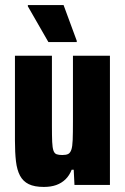

<svg xmlns="http://www.w3.org/2000/svg" viewBox="-20 -730 495 758"><path d="M153 8Q116 8 93.5 -3Q71 -14 59 -36.5Q47 -59 43 -93.5Q39 -128 39 -175V-510H185V-233Q185 -193 186 -170Q187 -147 191 -135.5Q195 -124 203.5 -121Q212 -118 226 -118Q241 -118 249 -122Q257 -126 261.5 -138.5Q266 -151 267 -178Q268 -205 268 -250V-510H414V0H274L271 -60H263Q254 -37 238.5 -22Q223 -7 202 0.5Q181 8 153 8ZM171 -564 90 -705V-710H231L283 -569V-564Z"/></svg>

Font: Saira Condensed ExtraBold
Style: Regular
Weight: 800
Width: 3
Designer: Hector Gatti with collaboration of the Omnibus-Type team
Foundry: Omnibus-Type
Version: Version 1.101